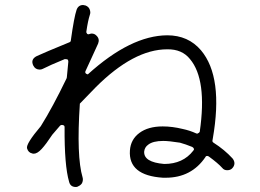

<svg xmlns="http://www.w3.org/2000/svg" viewBox="-20 -727 1040 767"><path d="M283 20Q261 20 256 -1Q237 -66 238 -219Q238 -226 232 -227L228 -228Q223 -228 220 -225Q198 -199 189 -189Q164 -151 146.5 -132Q129 -113 115 -113Q110 -113 109 -114Q93 -117 88 -134.5Q83 -152 143 -223Q190 -298 246 -414L247 -418Q249 -440 253 -481Q253 -487 249 -490L239 -491Q178 -466 151 -452Q145 -449 139 -449Q121 -449 113 -465Q101 -490 127 -503Q157 -517 257 -558Q263 -560 263 -566Q276 -659 286 -688Q293 -707 312 -707Q314 -707 322 -705Q334 -700 338 -690Q343 -678 339 -668Q331 -643 325 -601Q324 -597 328 -592Q330 -590 334 -590Q343 -593 346 -593Q358 -593 366 -584Q379 -571 372 -553Q371 -550 364 -535.5Q357 -521 345.5 -495Q334 -469 322 -444Q318 -436 325 -432Q329 -430 331 -430Q502 -585 648 -586Q732 -586 783 -526Q873 -419 830 -173Q829 -168 829 -167Q827 -161 833 -157Q877 -129 909 -94Q917 -84 916.5 -73.5Q916 -63 907 -54Q900 -47 887.5 -47Q875 -47 868 -56Q851 -75 814 -102Q810 -104 808 -104Q802 -104 801 -100Q745 -17 642 -17H631Q492 -26 499 -126Q502 -170 537 -196Q572 -222 630 -222Q668 -222 709 -212Q738 -206 764 -194L768 -193Q776 -196 778 -201Q808 -409 739 -491Q707 -531 648 -530Q514 -530 362 -378Q344 -360 299 -313Q285 -102 310 -18Q313 -8 308 4Q303 13 291 18Q289 20 283 20ZM632 -164Q591 -164 572 -149Q558 -139 556 -122Q553 -79 636 -72Q711 -72 752 -125Q756 -129 754.5 -133Q753 -137 748 -140Q721 -151 699 -157Q655 -164 632 -164Z"/></svg>

Font: Shin Retro Maru Gothic Regular
Style: Regular
Weight: 400
Designer: Iose
Foundry: Typographish
Version: Version 1.002